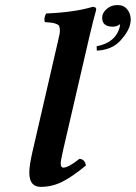

<svg xmlns="http://www.w3.org/2000/svg" viewBox="-20 -725 534 755"><path d="M442.9 -705.1Q466.8 -705.1 480.5 -688Q494.1 -670.9 494.1 -647Q494.1 -642.1 492.2 -631.8Q486.3 -601.1 453.1 -564.9Q419.9 -528.8 360.8 -525.9L359.9 -543Q435.1 -557.1 451.2 -620.1Q452.1 -626 451.2 -629.9Q439.9 -620.1 423.8 -620.1Q381.8 -620.1 381.8 -654.8Q381.8 -655.8 382.3 -658.9Q382.8 -662.1 382.8 -664.1Q385.7 -678.2 401.9 -691.7Q418 -705.1 442.9 -705.1ZM208 -563Q212.4 -581.5 214.4 -592Q216.3 -602.5 215.1 -611.6Q213.9 -620.6 211.7 -624.3Q209.5 -627.9 200.4 -631.3Q191.4 -634.8 183.1 -635.7Q174.8 -636.7 156.2 -638.2Q151.4 -652.3 161.1 -671.9Q274.4 -676.8 344.7 -698.2Q352.1 -698.2 355.7 -694.8Q359.4 -691.4 357.9 -685.1Q347.2 -647.9 332 -583L228 -133.8Q218.8 -92.8 218.8 -82.5Q218.8 -65.9 229 -65.9Q249 -65.9 292 -100.1Q313 -100.1 317.9 -74.2Q264.6 -30.3 224.9 -10.3Q185.1 9.8 140.1 9.8Q95.2 9.8 95.2 -46.4Q95.2 -73.2 106.9 -125Z"/></svg>

Font: Linux Libertine
Style: Semibold Italic
Weight: 600
Italic angle: -11.5°
Designer: Philipp H. Poll
Foundry: Philipp H. Poll
Version: Version 5.1.2 ; ttfautohint (v0.9)